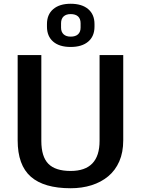

<svg xmlns="http://www.w3.org/2000/svg" viewBox="-20 -993 750 1022"><path d="M356 9Q214 9 144 -52.5Q74 -114 74 -246V-700H200V-243Q200 -159 237.5 -121Q275 -83 356 -83Q510 -83 510 -243V-700H636V-246Q636 -182 615 -134Q594 -86 556 -54.5Q518 -23 467 -7Q416 9 356 9ZM356 -743Q296 -743 263 -771.5Q230 -800 230 -851V-865Q230 -916 263.5 -944.5Q297 -973 356 -973Q416 -973 449.5 -944.5Q483 -916 483 -865V-851Q483 -800 449.5 -771.5Q416 -743 356 -743ZM356 -798Q382 -798 395.5 -810.5Q409 -823 409 -846V-869Q409 -893 395.5 -905.5Q382 -918 356 -918Q332 -918 318.5 -905.5Q305 -893 305 -869V-846Q305 -823 318.5 -810.5Q332 -798 356 -798Z"/></svg>

Font: Pathway Extreme 28pt SemiBold
Style: Regular
Weight: 600
Designer: Eduardo Rodriguez Tunni
Foundry: Eduardo Rodriguez Tunni
Version: Version 1.001;gftools[0.9.26]